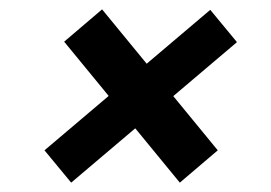

<svg xmlns="http://www.w3.org/2000/svg" viewBox="-20 -555 579 410"><path d="M198 -535 445 -234 364 -165 117 -466ZM429 -534 486 -465 132 -165 75 -234Z"/></svg>

Font: Pathway Extreme SemiCondensed
Style: Bold Italic
Weight: 700
Width: 4
Italic angle: -8°
Version: Version 1.001;gftools[0.9.26]